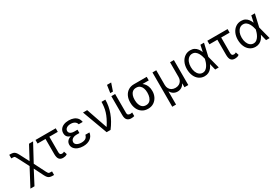

<svg xmlns="http://www.w3.org/2000/svg" viewBox="95 -2101 5280 3636"><g transform="rotate(-30 2735.0 -283.5)"><path d="M70.3 204.1 295.9 -222.7H335L485.4 74.2Q497.6 98.6 507.1 109.6Q516.6 120.6 530 123.3Q543.5 126 567.4 126H587.9V204.1H567.4Q526.9 204.1 500.7 197Q474.6 189.9 455.3 169.7Q436 149.4 416 110.4L314.5 -92.8L159.2 204.1ZM283.2 -149.4 145.5 -414.1Q130.9 -442.4 121.8 -454.8Q112.8 -467.3 100.6 -470.2Q88.4 -473.1 63.5 -472.7H43V-550.8H63.5Q104 -551.3 129.4 -543.2Q154.8 -535.2 174.1 -513.4Q193.4 -491.7 214.8 -450.2L316.4 -253.9L472.7 -545.9H561.5L347.7 -149.4Z M1056.6 -545.9V-467.8H614.3V-545.9ZM788.1 -545.9H872.1V-131.8Q872.6 -101.1 881.3 -88.1Q890.1 -75.2 902.8 -72.5Q915.5 -69.8 926.8 -69.3Q939.5 -69.8 951.2 -75Q962.9 -80.1 970.7 -85L993.2 -18.6Q968.8 -0.5 946.5 4.6Q924.3 9.8 900.4 9.8Q845.2 9.8 816.9 -23.9Q788.6 -57.6 788.1 -136.7Z M1327.1 -284.2H1400.4V-244.1H1335.9Q1297.4 -244.1 1269.3 -231.9Q1241.2 -219.7 1226.1 -199Q1210.9 -178.2 1210.9 -152.3Q1210.4 -113.8 1247.8 -90.3Q1285.2 -66.9 1346.7 -66.4Q1406.2 -66.9 1438.7 -89.6Q1471.2 -112.3 1481.4 -159.2H1570.3Q1565.4 -120.6 1547.6 -89.6Q1529.8 -58.6 1500.2 -36.4Q1470.7 -14.2 1430.9 -2.2Q1391.1 9.8 1342.8 9.8Q1279.3 9.8 1229.5 -10Q1179.7 -29.8 1151.1 -65.2Q1122.6 -100.6 1122.1 -147.5Q1122.1 -169.4 1130.6 -193.1Q1139.2 -216.8 1161.1 -237.5Q1183.1 -258.3 1223.4 -271.2Q1263.7 -284.2 1327.1 -284.2ZM1400.4 -261.7H1327.1Q1264.6 -261.7 1226.1 -273.7Q1187.5 -285.6 1167.2 -304.9Q1147 -324.2 1139.9 -347.2Q1132.8 -370.1 1132.8 -391.6Q1132.8 -442.4 1158.9 -478.3Q1185.1 -514.2 1231.9 -533.4Q1278.8 -552.7 1340.8 -552.7Q1403.3 -552.7 1450 -533.9Q1496.6 -515.1 1524.7 -479.7Q1552.7 -444.3 1559.6 -394.5H1471.7Q1462.9 -432.1 1429.4 -454.6Q1396 -477.1 1340.8 -477.5Q1284.7 -477.1 1251.2 -453.4Q1217.8 -429.7 1217.8 -391.6Q1217.8 -357.9 1247.1 -337.4Q1276.4 -316.9 1335.9 -316.4H1400.4Z M1854.5 0 1653.3 -545.9H1744.1L1901.4 -89.8H1907.2Q1953.1 -162.1 1982.2 -221.7Q2011.2 -281.2 2027.3 -334.2Q2043.5 -387.2 2050 -438.7Q2056.6 -490.2 2057.6 -545.9H2141.6Q2142.1 -409.2 2091.6 -270.3Q2041 -131.3 1940.4 0Z M2272.5 -545.9H2355.5V-134.8Q2356 -96.7 2376 -85.9Q2396 -75.2 2418 -75.2Q2429.2 -75.2 2441.9 -77.6Q2454.6 -80.1 2460 -82V-2.9Q2449.2 0.5 2431.9 3.9Q2414.6 7.3 2388.7 6.8Q2338.4 7.3 2305.2 -24.4Q2272 -56.2 2272.5 -134.8ZM2284.2 -606.4 2308.6 -772.5H2399.4L2342.8 -606.4Z M2522.5 -258.8V-269.5Q2522.5 -342.8 2550.5 -401.4Q2578.6 -460 2631.3 -494.1Q2684.1 -528.3 2757.8 -528.3Q2773.4 -526.9 2786.6 -517.6Q2799.8 -508.3 2815.7 -496.3Q2831.5 -484.4 2855.5 -474.6Q2898.9 -457 2930.2 -424.3Q2961.4 -391.6 2978.3 -347.2Q2995.1 -302.7 2995.1 -249V-238.3Q2995.1 -174.8 2967.3 -117.9Q2939.5 -61 2887 -25.6Q2834.5 9.8 2759.8 9.8Q2685.1 9.8 2631.8 -25.6Q2578.6 -61 2550.5 -121.8Q2522.5 -182.6 2522.5 -258.8ZM2620.1 -269.5V-258.8Q2620.1 -207.5 2634.5 -164.3Q2648.9 -121.1 2679.7 -94.7Q2710.4 -68.4 2759.8 -68.4Q2808.1 -68.4 2838.4 -94.7Q2868.7 -121.1 2883.1 -164.3Q2897.5 -207.5 2897.5 -258.8V-269.5Q2897.5 -318.4 2882.8 -359.4Q2868.2 -400.4 2837.6 -425.3Q2807.1 -450.2 2757.8 -450.2Q2709.5 -450.2 2679 -425.3Q2648.4 -400.4 2634.3 -359.4Q2620.1 -318.4 2620.1 -269.5ZM3036.1 -528.3V-450.2H2757.8V-528.3Z M3171.9 204.1V-545.9H3254.9V-222.7Q3255.4 -178.7 3274.2 -145Q3293 -111.3 3326.9 -92.8Q3360.8 -74.2 3406.2 -74.2Q3451.7 -74.2 3485.4 -93Q3519 -111.8 3537.8 -145.3Q3556.6 -178.7 3556.6 -222.7V-545.9H3640.6V0H3556.6V-81.1H3551.8Q3529.8 -38.1 3490.5 -15.4Q3451.2 7.3 3406.2 6.8Q3360.4 7.3 3321.3 -15.4Q3282.2 -38.1 3259.8 -81.1H3254.9V204.1Z M3994.1 11.7Q3925.8 10.7 3874.8 -25.9Q3823.7 -62.5 3795.9 -126.2Q3768.1 -189.9 3767.6 -272.5Q3768.1 -355 3797.6 -418Q3827.1 -481 3879.4 -516.8Q3931.6 -552.7 3999 -552.7Q4049.3 -552.7 4085.4 -533.7Q4121.6 -514.6 4147 -481Q4172.4 -447.3 4189.5 -403.3H4222.7L4235.4 -274.4L4306.6 0H4228.5L4161.1 -274.4Q4155.8 -300.3 4145 -334.7Q4134.3 -369.1 4115.7 -401.6Q4097.2 -434.1 4068.6 -455.8Q4040 -477.5 3999 -477.5Q3956.1 -477.5 3922.6 -451.2Q3889.2 -424.8 3870.4 -378.4Q3851.6 -332 3851.6 -271.5Q3851.6 -212.4 3869.4 -165.3Q3887.2 -118.2 3919.4 -91.1Q3951.7 -64 3994.1 -63.5Q4033.7 -63.5 4062.5 -85.4Q4091.3 -107.4 4111.3 -140.6Q4131.3 -173.8 4143.3 -209.2Q4155.3 -244.6 4161.1 -271.5L4220.7 -545.9H4298.8L4235.4 -271.5L4222.7 -137.7H4194.3Q4175.8 -93.8 4148.2 -60.1Q4120.6 -26.4 4082.5 -7.3Q4044.4 11.7 3994.1 11.7Z M4814.5 -545.9V-467.8H4372.1V-545.9ZM4545.9 -545.9H4629.9V-131.8Q4630.4 -101.1 4639.2 -88.1Q4647.9 -75.2 4660.6 -72.5Q4673.3 -69.8 4684.6 -69.3Q4697.3 -69.8 4709 -75Q4720.7 -80.1 4728.5 -85L4751 -18.6Q4726.6 -0.5 4704.3 4.6Q4682.1 9.8 4658.2 9.8Q4603 9.8 4574.7 -23.9Q4546.4 -57.6 4545.9 -136.7Z M5106.4 11.7Q5038.1 10.7 4987.1 -25.9Q4936 -62.5 4908.2 -126.2Q4880.4 -189.9 4879.9 -272.5Q4880.4 -355 4909.9 -418Q4939.5 -481 4991.7 -516.8Q5043.9 -552.7 5111.3 -552.7Q5161.6 -552.7 5197.8 -533.7Q5233.9 -514.6 5259.3 -481Q5284.7 -447.3 5301.8 -403.3H5335L5347.7 -274.4L5418.9 0H5340.8L5273.4 -274.4Q5268.1 -300.3 5257.3 -334.7Q5246.6 -369.1 5228 -401.6Q5209.5 -434.1 5180.9 -455.8Q5152.3 -477.5 5111.3 -477.5Q5068.4 -477.5 5034.9 -451.2Q5001.5 -424.8 4982.7 -378.4Q4963.9 -332 4963.9 -271.5Q4963.9 -212.4 4981.7 -165.3Q4999.5 -118.2 5031.7 -91.1Q5064 -64 5106.4 -63.5Q5146 -63.5 5174.8 -85.4Q5203.6 -107.4 5223.6 -140.6Q5243.7 -173.8 5255.6 -209.2Q5267.6 -244.6 5273.4 -271.5L5333 -545.9H5411.1L5347.7 -271.5L5335 -137.7H5306.6Q5288.1 -93.8 5260.5 -60.1Q5232.9 -26.4 5194.8 -7.3Q5156.7 11.7 5106.4 11.7Z"/></g></svg>

Font: Inter V
Style: 
Weight: 400
Designer: Rasmus Andersson
Foundry: rsms
Version: Version 4.000;git-a3f224843